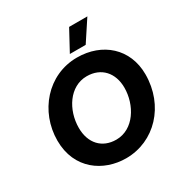

<svg xmlns="http://www.w3.org/2000/svg" viewBox="-206 -1073 1197 1249"><g transform="rotate(-30 392.0 -449.0)"><path d="M383 14C597 14 764 -162 764 -397C764 -590 622 -714 432 -714C211 -714 52 -526 52 -309C52 -94 215 14 383 14ZM388 -123C282 -123 214 -196 214 -311C214 -445 297 -577 426 -577C535 -577 602 -501 602 -390C602 -261 520 -123 388 -123ZM625 -912H488L404 -757H523Z"/></g></svg>

Font: Fixel Display
Style: Bold Italic
Weight: 700
Italic angle: -10°
Designer: AlfaBravo + MacPaw
Foundry: Kyrylo Tkachov, Marchela Mozhyna, Serhii Makarenko, Maria Weinstein, Zakhar Kryvoshyya
Version: Version 1.210;Glyphs 3.2 (3217)